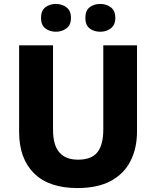

<svg xmlns="http://www.w3.org/2000/svg" viewBox="-20 -944 792 974"><path d="M675 -277Q675 -191 641.5 -126Q608 -61 541 -25.5Q474 10 373 10Q228 10 152.5 -65Q77 -140 77 -275V-714H249V-286Q249 -208 281 -171Q313 -134 376 -134Q444 -134 474 -171.5Q504 -209 504 -287V-714H675ZM188 -853Q188 -890 210 -907Q232 -924 264 -924Q294 -924 317 -907Q340 -890 340 -853Q340 -817 317 -800Q294 -783 264 -783Q232 -783 210 -800Q188 -817 188 -853ZM413 -853Q413 -890 434.5 -907Q456 -924 489 -924Q519 -924 542 -907Q565 -890 565 -853Q565 -817 542 -800Q519 -783 489 -783Q456 -783 434.5 -800Q413 -817 413 -853Z"/></svg>

Font: Noto Sans Khmer UI ExtraBold
Style: Regular
Weight: 800
Designer: Danh Hong and the Monotype Design Team
Foundry: Monotype Imaging Inc.
Version: Version 2.002; ttfautohint (v1.8.4.7-5d5b)